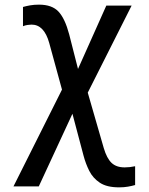

<svg xmlns="http://www.w3.org/2000/svg" viewBox="-20 -563 640 827"><path d="M493 244Q440 244 410 224Q380 204 364.5 173Q349 142 340 108L292 -73L147 240H38L247 -177L192 -378Q170 -457 116 -457Q109 -457 98.5 -455.5Q88 -454 79 -450V-533Q93 -537 110 -540Q127 -543 148 -543Q204 -543 232 -513Q260 -483 278 -415L316 -266L438 -539H547L358 -164L427 75Q440 119 460.5 138.5Q481 158 517 158Q539 158 562 153V234Q548 238 531 241Q514 244 493 244Z"/></svg>

Font: Noto Sans Mono Medium
Style: Regular
Weight: 500
Designer: Monotype Design Team
Foundry: Monotype Imaging Inc.
Version: Version 2.014